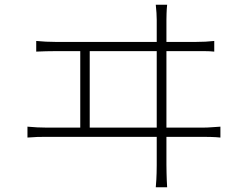

<svg xmlns="http://www.w3.org/2000/svg" viewBox="-20 -771 1040 811"><path d="M686 -751Q684 -732 683.5 -713.5Q683 -695 683 -687Q683 -682 683 -648Q683 -614 683 -561Q683 -508 683 -446.5Q683 -385 683 -322.5Q683 -260 683 -206.5Q683 -153 683 -118Q683 -83 683 -75Q683 -67 683.5 -40Q684 -13 686 20H638Q641 -14 641.5 -40Q642 -66 642 -73Q642 -81 642 -116.5Q642 -152 642 -206Q642 -260 642 -322Q642 -384 642 -446.5Q642 -509 642 -561.5Q642 -614 642 -648Q642 -682 642 -687Q642 -698 641 -716Q640 -734 638 -751ZM319 -214V-570H359V-214ZM96 -236Q118 -234 137.5 -233Q157 -232 176 -232H837Q856 -232 874 -233.5Q892 -235 911 -236V-190Q892 -192 870.5 -192.5Q849 -193 837 -193H176Q157 -193 138 -192.5Q119 -192 96 -190ZM133 -598Q154 -596 174 -595Q194 -594 213 -594H810Q831 -594 848.5 -595Q866 -596 885 -598V-553Q866 -555 844.5 -555Q823 -555 810 -555H213Q194 -555 174.5 -554.5Q155 -554 133 -553Z"/></svg>

Font: Noto Sans JP ExtraLight
Style: Regular
Weight: 250
Designer: Ryoko NISHIZUKA  (kana, bopomofo & ideographs); Paul D. Hunt (Latin, Greek & Cyrillic); Sandoll Communications , Soo-you
Foundry: Adobe
Version: Version 2.004-H2;hotconv 1.0.118;makeotfexe 2.5.65603